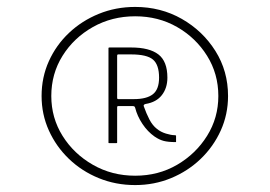

<svg xmlns="http://www.w3.org/2000/svg" viewBox="-20 -720 778 554"><path d="M370 -186Q314 -186 265 -206Q216 -226 179 -261.5Q142 -297 121 -343.5Q100 -390 100 -443Q100 -497 121 -543.5Q142 -590 179 -625Q216 -660 265 -680Q314 -700 370 -700Q444 -700 504.5 -665.5Q565 -631 601.5 -573Q638 -515 638 -443Q638 -390 617 -343.5Q596 -297 559 -261.5Q522 -226 473.5 -206Q425 -186 370 -186ZM370 -213Q437 -213 491 -244.5Q545 -276 577.5 -328Q610 -380 610 -443Q610 -507 577.5 -559Q545 -611 491 -642Q437 -673 370 -673Q303 -673 248 -642Q193 -611 160.5 -559Q128 -507 128 -443Q128 -380 160.5 -328Q193 -276 248 -244.5Q303 -213 370 -213ZM296 -307Q293 -307 293 -308V-581Q293 -583 296 -583H358Q411 -583 437 -563Q463 -543 463 -496Q463 -466 447 -445.5Q431 -425 400 -420Q396 -419 395 -417Q394 -415 395 -413Q402 -393 411 -375.5Q420 -358 433 -348Q444 -339 459 -334.5Q474 -330 483 -330Q486 -330 487 -329.5Q488 -329 488 -328V-312Q488 -311 488 -310.5Q488 -310 487 -310Q465 -310 452 -313.5Q439 -317 426 -326Q406 -340 391 -362.5Q376 -385 370 -409Q369 -412 367.5 -413Q366 -414 361 -414H322Q318 -414 318 -411V-308Q318 -307 315 -307ZM318 -438Q318 -434 321 -434H366Q403 -434 421 -448Q439 -462 439 -496Q439 -533 421.5 -548Q404 -563 358 -563H321Q318 -563 318 -559Z"/></svg>

Font: Glory Thin
Style: Regular
Weight: 100
Designer: Robert Leuschke
Foundry: Robert Leuschke
Version: Version 1.011